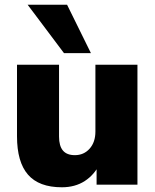

<svg xmlns="http://www.w3.org/2000/svg" viewBox="-20 -782 658 813"><path d="M242 11Q145 11 98.5 -42.5Q52 -96 52 -205V-508H230V-204Q230 -164 246.5 -144.5Q263 -125 297 -125Q335 -125 359.5 -152.5Q384 -180 384 -225V-508H562V0H389V-91H404Q380 -42 339 -15.5Q298 11 242 11ZM251 -557 97 -762H264L365 -557Z"/></svg>

Font: Mulish ExtraLight Black
Style: Regular
Weight: 900
Version: Version 3.603